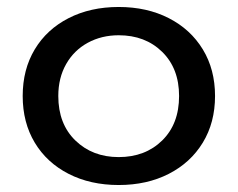

<svg xmlns="http://www.w3.org/2000/svg" viewBox="-20 -515 681 550"><path d="M45 -240Q45 -316 79.5 -373.5Q114 -431 176.5 -463Q239 -495 320 -495Q401 -495 463.5 -463Q526 -431 561 -373.5Q596 -316 596 -240Q596 -164 561 -106.5Q526 -49 463.5 -17Q401 15 320 15Q239 15 176.5 -17Q114 -49 79.5 -106.5Q45 -164 45 -240ZM493 -240Q493 -319 444.5 -366.5Q396 -414 320 -414Q271 -414 231.5 -392.5Q192 -371 169.5 -331.5Q147 -292 147 -240Q147 -160 196 -112.5Q245 -65 320 -65Q396 -65 444.5 -112.5Q493 -160 493 -240Z"/></svg>

Font: Prompt
Style: Regular
Weight: 400
Designer: Katatrad Team
Foundry: CadsonDemak
Version: Version 1.001